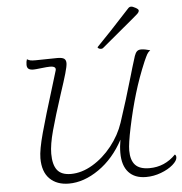

<svg xmlns="http://www.w3.org/2000/svg" viewBox="-62 -1013 1023 1081"><g transform="rotate(-5 449.5 -472.5)"><path d="M899 -87Q899 -68 872.5 -45Q846 -22 804.5 -6.5Q763 9 720 9Q656 9 621.5 -29Q587 -67 587 -139Q587 -175 594 -213Q539 -110 454 -51Q369 8 284 8Q216 8 176 -31.5Q136 -71 136 -148Q136 -195 162 -290Q188 -385 233 -529L265 -634Q271 -657 234 -657Q219 -657 185 -653Q151 -649 141 -649Q122 -649 113 -656Q104 -663 104 -679Q104 -697 109 -710Q119 -704 128 -702Q137 -700 156 -700L280 -702Q307 -702 318 -694.5Q329 -687 329 -669Q329 -652 317 -610.5Q305 -569 282 -500Q242 -377 220.5 -298Q199 -219 199 -168Q199 -106 222.5 -75.5Q246 -45 300 -45Q361 -45 422.5 -81.5Q484 -118 532 -178.5Q580 -239 603 -308Q643 -428 685 -573L696 -611Q710 -658 716 -675.5Q722 -693 730.5 -701Q739 -709 754 -709Q774 -709 805 -700Q793 -691 786.5 -679.5Q780 -668 768 -641Q731 -554 704.5 -465.5Q678 -377 657 -277Q638 -186 638 -148Q638 -93 663 -66Q688 -39 743 -39Q830 -39 892 -103Q899 -98 899 -87ZM530 -732Q523 -732 517 -735.5Q511 -739 511 -743Q581 -814 702 -946Q709 -954 719 -954Q727 -954 743.5 -945Q760 -936 760 -929V-928Q760 -918 744 -905Q733 -895 711 -877Q605 -788 542 -736Q538 -732 530 -732Z"/></g></svg>

Font: Charmonman
Style: Regular
Weight: 400
Designer: Ekaluck Peanpanawate
Foundry: Cadson Demak Co.,Ltd.
Version: Version 1.000; ttfautohint (v1.6)